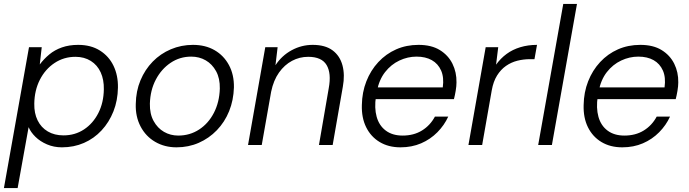

<svg xmlns="http://www.w3.org/2000/svg" viewBox="-33 -740 3516 980"><path d="M-13 220 115 -499H180L170 -411Q191 -439 218.5 -462Q246 -485 283 -498Q320 -511 366 -511Q431 -511 477 -482Q523 -453 546.5 -404Q570 -355 569 -293Q568 -227 546 -171.5Q524 -116 485.5 -74.5Q447 -33 395.5 -10.5Q344 12 283 12Q242 12 207 -3Q172 -18 148 -41.5Q124 -65 113 -91L57 220ZM291 -49Q350 -49 396 -79.5Q442 -110 469 -163Q496 -216 497 -284Q498 -333 481 -370.5Q464 -408 430.5 -429Q397 -450 352 -450Q293 -450 245.5 -418.5Q198 -387 170.5 -333Q143 -279 142 -211Q141 -162 159 -125.5Q177 -89 211 -69Q245 -49 291 -49Z M868 12Q807 12 759 -16Q711 -44 684.5 -94.5Q658 -145 660 -209Q661 -275 684 -330Q707 -385 746.5 -425.5Q786 -466 839 -488.5Q892 -511 952 -511Q1015 -511 1062 -484Q1109 -457 1135.5 -408Q1162 -359 1161 -294Q1159 -228 1136.5 -172.5Q1114 -117 1074 -75.5Q1034 -34 981.5 -11Q929 12 868 12ZM877 -48Q936 -48 983.5 -79Q1031 -110 1059 -164.5Q1087 -219 1089 -288Q1090 -340 1070 -376.5Q1050 -413 1017 -432Q984 -451 943 -451Q885 -451 838 -419.5Q791 -388 762.5 -334Q734 -280 732 -211Q731 -159 751 -122.5Q771 -86 804 -67Q837 -48 877 -48Z M1233 0 1321 -499H1384L1373 -407Q1405 -456 1455.5 -483.5Q1506 -511 1563 -511Q1627 -511 1664.5 -483Q1702 -455 1715 -406.5Q1728 -358 1717 -298L1665 0H1595L1645 -290Q1659 -366 1634 -408Q1609 -450 1540 -450Q1496 -450 1457.5 -429.5Q1419 -409 1391 -369.5Q1363 -330 1351 -272L1303 0Z M2011 12Q1950 12 1905 -15Q1860 -42 1836 -90.5Q1812 -139 1814 -204Q1815 -269 1837 -325Q1859 -381 1898 -423Q1937 -465 1989 -488Q2041 -511 2103 -511Q2169 -511 2212 -484.5Q2255 -458 2276.5 -414.5Q2298 -371 2297 -319Q2297 -301 2293 -277Q2289 -253 2284 -234H1870L1880 -294H2227Q2234 -345 2218.5 -380Q2203 -415 2171 -433Q2139 -451 2093 -451Q2048 -451 2005.5 -431Q1963 -411 1932.5 -372Q1902 -333 1891 -275L1886 -248Q1877 -189 1889.5 -144Q1902 -99 1936 -73.5Q1970 -48 2022 -48Q2079 -48 2121 -74Q2163 -100 2187 -145H2255Q2235 -101 2199.5 -65Q2164 -29 2116.5 -8.5Q2069 12 2011 12Z M2358 0 2446 -499H2510L2499 -410Q2522 -442 2552.5 -464.5Q2583 -487 2622.5 -499Q2662 -511 2708 -511L2695 -438H2673Q2639 -438 2607.5 -430Q2576 -422 2549.5 -403.5Q2523 -385 2504 -354.5Q2485 -324 2477 -279L2428 0Z M2714 0 2842 -720H2912L2784 0Z M3143 12Q3082 12 3037 -15Q2992 -42 2968 -90.5Q2944 -139 2946 -204Q2947 -269 2969 -325Q2991 -381 3030 -423Q3069 -465 3121 -488Q3173 -511 3235 -511Q3301 -511 3344 -484.5Q3387 -458 3408.5 -414.5Q3430 -371 3429 -319Q3429 -301 3425 -277Q3421 -253 3416 -234H3002L3012 -294H3359Q3366 -345 3350.5 -380Q3335 -415 3303 -433Q3271 -451 3225 -451Q3180 -451 3137.5 -431Q3095 -411 3064.5 -372Q3034 -333 3023 -275L3018 -248Q3009 -189 3021.5 -144Q3034 -99 3068 -73.5Q3102 -48 3154 -48Q3211 -48 3253 -74Q3295 -100 3319 -145H3387Q3367 -101 3331.5 -65Q3296 -29 3248.5 -8.5Q3201 12 3143 12Z"/></svg>

Font: DM Sans 20pt Light
Style: Italic
Weight: 300
Italic angle: -10°
Version: Version 4.004;gftools[0.9.30]